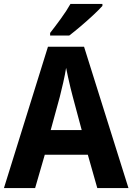

<svg xmlns="http://www.w3.org/2000/svg" viewBox="-20 -953 671 973"><path d="M473 0 425 -169H207L158 0H0L223 -716H406L631 0ZM349 -462Q344 -480 337.5 -507Q331 -534 325 -561.5Q319 -589 315 -609Q310 -577 300.5 -535Q291 -493 283 -462L237 -294H394ZM499 -923Q482 -904 452 -876Q422 -848 389 -820Q356 -792 331 -773H234V-786Q259 -818 288.5 -858.5Q318 -899 337 -933H499Z"/></svg>

Font: Noto Sans Lao SemiCondensed
Style: Bold
Weight: 700
Width: 4
Designer: Monotype Design Team
Foundry: Monotype Imaging Inc.
Version: Version 2.003; ttfautohint (v1.8.4.7-5d5b)